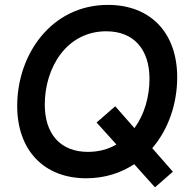

<svg xmlns="http://www.w3.org/2000/svg" viewBox="-20 -732 806 804"><path d="M341 14.5C418.5 14.5 486 -7.5 542 -44.5L629 52.5L704 -13L617.5 -111.5C685 -190 722 -297 722 -408.5C722 -594.5 610.5 -711.5 432 -711.5C195.5 -711.5 52 -504.5 52 -288.5C52 -103 164 14.5 341 14.5ZM167.5 -294C167.5 -449 259 -601 425 -601C541 -601 606 -524.5 606 -402C606 -325.5 584 -251.5 543 -195.5L462.5 -287L384.5 -219L467.5 -127C433.5 -107 393.5 -96 348 -96C233 -96 167.5 -171 167.5 -294Z"/></svg>

Font: HK Grotesk SemiBold
Style: Italic
Weight: 600
Italic angle: -16°
Designer: Alfredo Marco Pradil
Foundry: Hanken Design Co.
Version: Version 3.001;FEAKit 1.0